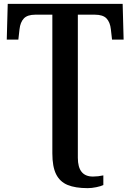

<svg xmlns="http://www.w3.org/2000/svg" viewBox="-20 -734 674 994"><path d="M251 60V-658H163Q122 -658 103.5 -638.5Q85 -619 81 -582L75 -529H15L20 -714H615L620 -529H560L554 -582Q550 -619 531.5 -638.5Q513 -658 471 -658H383V83Q383 180 461 180Q488 180 515 174V224Q503 230 479 235Q455 240 434 240Q370 240 330 223.5Q290 207 270.5 168Q251 129 251 60Z"/></svg>

Font: Noto Serif SemiBold
Style: Regular
Weight: 600
Designer: Monotype Design Team
Foundry: Monotype Imaging Inc.
Version: Version 1.001